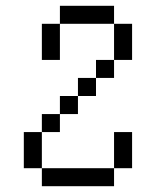

<svg xmlns="http://www.w3.org/2000/svg" viewBox="-20 -520 540 665"><path d="M125 62.5V125H375V62.5ZM125 62.5Q125 62.5 125 -62.5H62.5Q62.5 -62.5 62.5 62.5ZM375 62.5H437.5Q437.5 62.5 437.5 -62.5H375Q375 -62.5 375 62.5ZM125 -62.5H187.5V-125H125ZM187.5 -125H250V-187.5H187.5ZM250 -187.5H312.5V-250H250ZM312.5 -250H375V-312.5H312.5ZM375 -312.5H437.5Q437.5 -312.5 437.5 -437.5H375Q375 -437.5 375 -312.5ZM125 -437.5Q125 -437.5 125 -312.5H187.5Q187.5 -312.5 187.5 -437.5ZM187.5 -437.5H375V-500H187.5Z"/></svg>

Font: Unifont
Style: Regular
Weight: 500
Version: Version 15.1.04